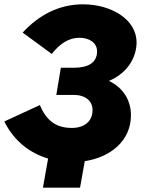

<svg xmlns="http://www.w3.org/2000/svg" viewBox="-22 -734 674 890"><path d="M177 136H349L371 13C490 -5 585 -81 585 -200C585 -268 550 -327 483 -359C576 -398 611 -476 611 -537C611 -646 491 -714 363 -714C252 -714 159 -665 83 -583L218 -484C254 -530 296 -559 346 -559C393 -559 428 -535 428 -496C428 -443 386 -420 321 -420H260L239 -294H319C378 -294 407 -263 407 -224C407 -173 371 -141 311 -141C239 -141 193 -174 163 -247L-2 -171C44 -78 118 -24 201 1Z"/></svg>

Font: Fixel Display 20240404 ExBold
Style: Italic
Weight: 800
Italic angle: -10°
Designer: AlfaBravo + MacPaw
Foundry: Kyrylo Tkachov, Marchela Mozhyna, Serhii Makarenko, Maria Weinstein, Zakhar Kryvoshyya
Version: Version 1.211;Glyphs 3.2 (3225)